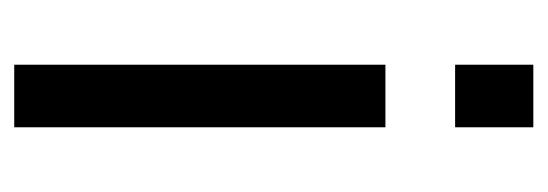

<svg xmlns="http://www.w3.org/2000/svg" viewBox="-270 -500 770 270"><g transform="rotate(90 115.0 -365.0)"><path d="M71 0V-522H159V0ZM71 -730H159V-620H71Z"/></g></svg>

Font: YasnoRaleway Medium
Style: Regular
Weight: 500
Designer: Matt McInerney, Pablo Impallari, Rodrigo Fuenzalida
Foundry: Matt McInerney, Pablo Impallari, Rodrigo Fuenzalida
Version: Version 4.026